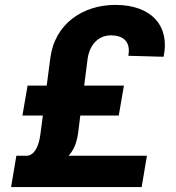

<svg xmlns="http://www.w3.org/2000/svg" viewBox="-20 -757 712 777"><path d="M553.3 0 574.6 -126.8H257.5C279.5 -150.2 291.2 -181.8 296.2 -219.5L305 -289.4H460.6L481.5 -410.5H320.7L334.9 -521.7C345.2 -584.2 384.6 -614 429.3 -614C474.8 -614 510.7 -591.6 499.3 -531.2L642 -527.3C668.3 -649.9 595.2 -737.2 447.1 -737.2C314.6 -737.2 201.3 -660.2 183.6 -521.7L169 -410.5H91.6L70.7 -289.4H153.4L143.1 -210.9C137.8 -173.3 124.6 -133.5 92.7 -126.8H46.2L24.9 0Z"/></svg>

Font: Margiela Sans
Style: Bold Italic
Weight: 700
Italic angle: -9.39999°
Designer: Stefan Endress, Andreas Faust
Version: Version 1.100;FEAKit 1.0